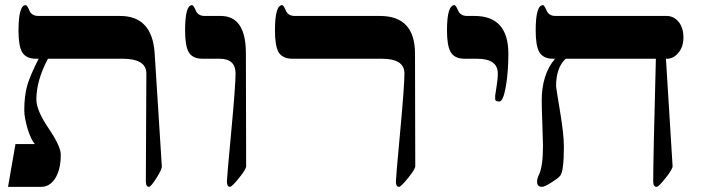

<svg xmlns="http://www.w3.org/2000/svg" viewBox="-20 -725 2721 745"><path d="M607.9 -80.1Q608.9 -68.8 587.2 -34.4Q565.4 0 558.1 0Q545.9 0 545.9 -21Q545.9 -28.8 546.9 -229.5Q547.9 -430.2 547.9 -439.9Q547.9 -497.1 455.1 -497.1H166Q121.1 -412.6 121.1 -338.9Q121.1 -296.9 168.5 -227.1Q215.8 -157.2 215.8 -125Q215.8 -65.9 193.4 -31.7Q172.4 0 140.1 0H11.2L40 -166H115.2Q100.1 -182.6 86.4 -227.5Q74.2 -270 74.2 -296.9Q74.2 -354.5 86.4 -396Q96.7 -431.2 129.9 -497.1H119.1Q80.6 -497.1 65.4 -523.4Q51.8 -547.9 51.8 -606.9Q51.8 -705.1 80.1 -705.1Q85 -705.1 94 -684.1Q103 -663.1 128.9 -663.1H445.8Q570.8 -663.1 580.1 -518.1Z M935.1 -80.1Q935.1 -68.8 907.5 -34.4Q879.9 0 872.1 0Q860.4 0 860.4 -21Q860.4 -34.2 877.2 -213.6Q894 -393.1 894 -439.9Q894 -497.1 832 -497.1H765.1Q726.6 -497.1 711.9 -523.4Q698.2 -547.9 698.2 -606.9Q698.2 -705.1 725.1 -705.1Q731 -705.1 739.7 -684.1Q748.5 -663.1 774.4 -663.1H836.4Q934.1 -663.1 934.1 -518.1Z M1591.3 -80.1Q1591.3 -68.8 1563.5 -34.4Q1535.6 0 1528.3 0Q1516.1 0 1516.1 -21Q1516.1 -34.2 1532.7 -213.6Q1549.3 -393.1 1549.3 -439.9Q1549.3 -497.1 1461.9 -497.1H1114.3Q1075.7 -497.1 1060.5 -523.4Q1046.9 -547.9 1046.9 -606.9Q1046.9 -705.1 1075.2 -705.1Q1080.1 -705.1 1089.1 -684.1Q1098.1 -663.1 1124 -663.1H1454.1Q1589.8 -663.1 1590.3 -518.1Z M1952.6 -518.1Q1952.6 -446.3 1942.9 -390.1Q1932.6 -331.1 1917.5 -331.1Q1903.8 -331.1 1901.4 -338.4Q1901.4 -338.9 1901.4 -354Q1901.4 -356.9 1906.5 -387.5Q1911.6 -418 1911.6 -439.9Q1911.6 -497.1 1830.6 -497.1H1782.2Q1743.7 -497.1 1728.5 -523.4Q1714.4 -547.9 1714.4 -606.9Q1714.4 -705.1 1743.7 -705.1Q1748.5 -705.1 1757.6 -684.1Q1766.6 -663.1 1792.5 -663.1H1821.3Q1951.7 -663.1 1952.6 -518.1Z M2631.8 -580.1Q2631.8 -543.5 2612.5 -520.3Q2593.3 -497.1 2567.9 -497.1H2564L2589.8 -80.1Q2590.3 -69.3 2563 -34.7Q2535.6 0 2527.8 0Q2514.6 0 2514.6 -21Q2514.6 -106.9 2524.9 -497.1H2174.8Q2137.7 -462.4 2137.7 -390.1Q2137.7 -384.8 2152.8 -294.4Q2168 -204.1 2168 -155.8Q2168 -57.6 2152.8 -42Q2142.6 -31.2 2119.1 -16.6Q2093.3 0 2083 0Q2064 0 2064 -20Q2064 -32.2 2070.8 -45.9Q2086.9 -78.1 2086.9 -159.2Q2086.9 -175.3 2084.5 -241Q2082 -306.6 2082 -334Q2082 -437 2133.8 -497.1H2126Q2087.4 -497.1 2072.3 -523.4Q2058.6 -547.9 2058.6 -606.9Q2058.6 -705.1 2086.9 -705.1Q2091.8 -705.1 2100.8 -684.1Q2109.9 -663.1 2135.7 -663.1H2565.9Q2594.7 -663.1 2613.3 -640.1Q2631.8 -617.2 2631.8 -580.1Z"/></svg>

Font: Ezra SIL
Style: Regular
Weight: 400
Designer: Development by SIL's NRSI team. OpenType tables by Ralph Hancock ( hancock@dircon.co.uk )
Foundry: SIL International, Version 2.51: 2007
Version: Version 2.51, 2007